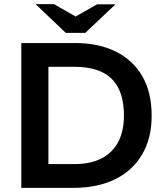

<svg xmlns="http://www.w3.org/2000/svg" viewBox="-20 -908 803 928"><path d="M83 0V-700H344Q455 -700 538 -659.5Q621 -619 667 -541Q713 -463 713 -349Q713 -240 667 -161.5Q621 -83 536 -41.5Q451 0 335 0ZM214 -115H340Q418 -115 471 -142.5Q524 -170 551.5 -222Q579 -274 579 -349Q579 -429 552.5 -481.5Q526 -534 473 -559.5Q420 -585 340 -585H214ZM298 -749 326 -817 449 -887H538L392 -749ZM298 -749 152 -888H241L365 -817L392 -749Z"/></svg>

Font: REM Medium
Style: Regular
Weight: 500
Designer: Octavio Pardo
Foundry: Ashler Design
Version: Version 1.005;gftools[0.9.28]